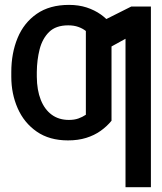

<svg xmlns="http://www.w3.org/2000/svg" viewBox="-20 -573 673 797"><path d="M266.1 -75.2Q288.6 -75.2 305.2 -81.1Q321.8 -86.9 336.4 -96.7V-272.5H442.9V-71.8Q423.8 -48.3 397.7 -29.8Q371.6 -11.2 337.9 -0.7Q304.2 9.8 262.2 9.8Q185.1 9.8 132.6 -26.6Q80.1 -63 53.5 -123.3Q26.9 -183.6 26.9 -254.4V-273.9Q26.9 -352.1 53 -415.3Q79.1 -478.5 132.6 -515.6Q186 -552.7 266.6 -552.7Q306.6 -552.7 339.6 -542Q372.6 -531.2 398.7 -512.7Q424.8 -494.1 442.9 -470.2V-253.4L336.4 -255.4V-444.3Q322.8 -455.1 304.7 -461.4Q286.6 -467.8 263.2 -467.8Q211.9 -467.8 183.8 -440.2Q155.8 -412.6 144.5 -368.4Q133.3 -324.2 132.8 -273.9V-254.4Q133.3 -198.7 149.2 -158.7Q165 -118.7 194.6 -96.9Q224.1 -75.2 266.1 -75.2ZM606.4 -545.9V204.1H501V-412.1L392.6 -352.5V-479.5L524.9 -545.9Z"/></svg>

Font: Inter Cardless Tabular
Style: Regular
Weight: 400
Designer: Rasmus Andersson
Foundry: rsms
Version: Version 4.000;git-4fc901f